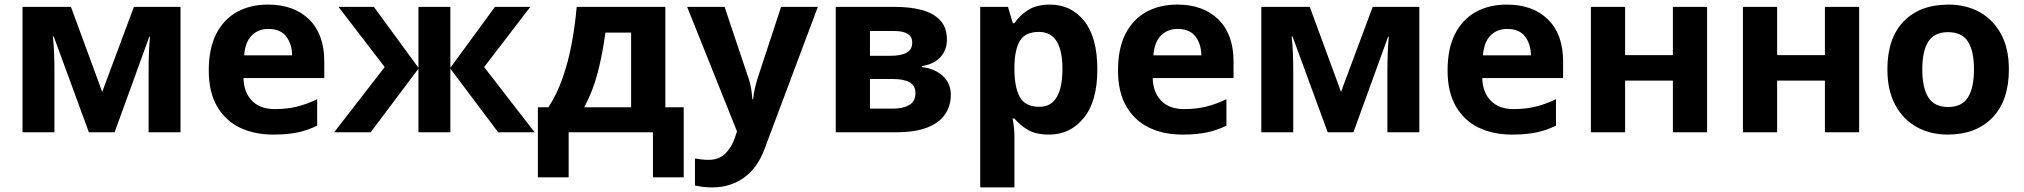

<svg xmlns="http://www.w3.org/2000/svg" viewBox="-20 -576 8812 836"><path d="M766 -546V0H627V-268Q627 -308 628.5 -346Q630 -384 633 -416H630L479 0H367L214 -417H210Q214 -384 215.5 -346.5Q217 -309 217 -264V0H78V-546H289L425 -176L563 -546Z M1147 -556Q1260 -556 1326 -491.5Q1392 -427 1392 -308V-236H1040Q1042 -173 1077.5 -137Q1113 -101 1176 -101Q1229 -101 1272 -111.5Q1315 -122 1361 -144V-29Q1321 -9 1276.5 0.5Q1232 10 1169 10Q1087 10 1024 -20.5Q961 -51 925 -113Q889 -175 889 -269Q889 -365 921.5 -428.5Q954 -492 1012 -524Q1070 -556 1147 -556ZM1148 -450Q1105 -450 1076.5 -422Q1048 -394 1043 -335H1252Q1251 -385 1226 -417.5Q1201 -450 1148 -450Z M2289 -546 2088 -284 2308 0H2149L1941 -277V0H1802V-277L1594 0H1435L1655 -284L1454 -546H1608L1802 -281V-546H1941V-281L2135 -546Z M2877 -546V-109H2957V196H2823V0H2456V196H2322V-109H2368Q2404 -164 2429 -234.5Q2454 -305 2469 -385Q2484 -465 2491 -546ZM2616 -434Q2604 -343 2583 -261.5Q2562 -180 2524 -109H2728V-434Z M2972 -546H3135L3238 -239Q3246 -217 3250 -193.5Q3254 -170 3256 -144H3259Q3262 -170 3267.5 -193.5Q3273 -217 3280 -239L3381 -546H3541L3310 70Q3279 155 3219.5 197.5Q3160 240 3082 240Q3057 240 3038.5 237.5Q3020 235 3006 232V114Q3017 116 3032.5 118Q3048 120 3065 120Q3112 120 3139.5 91.5Q3167 63 3180 23L3189 -4Z M4103 -403Q4103 -359 4075.5 -328Q4048 -297 3994 -288V-284Q4051 -277 4085.5 -245Q4120 -213 4120 -163Q4120 -116 4095.5 -79Q4071 -42 4018 -21Q3965 0 3879 0H3619V-546H3879Q3943 -546 3993.5 -532.5Q4044 -519 4073.5 -488Q4103 -457 4103 -403ZM3952 -391Q3952 -441 3873 -441H3768V-333H3856Q3903 -333 3927.5 -346.5Q3952 -360 3952 -391ZM3966 -171Q3966 -203 3941 -217.5Q3916 -232 3866 -232H3768V-103H3869Q3911 -103 3938.5 -118.5Q3966 -134 3966 -171Z M4552 -556Q4644 -556 4701 -484.5Q4758 -413 4758 -274Q4758 -135 4699 -62.5Q4640 10 4548 10Q4489 10 4454 -11.5Q4419 -33 4397 -60H4389Q4397 -18 4397 20V240H4248V-546H4369L4390 -475H4397Q4419 -508 4456 -532Q4493 -556 4552 -556ZM4504 -437Q4446 -437 4422.5 -401Q4399 -365 4397 -291V-275Q4397 -196 4420.5 -153.5Q4444 -111 4506 -111Q4557 -111 4581.5 -153.5Q4606 -196 4606 -276Q4606 -437 4504 -437Z M5106 -556Q5219 -556 5285 -491.5Q5351 -427 5351 -308V-236H4999Q5001 -173 5036.5 -137Q5072 -101 5135 -101Q5188 -101 5231 -111.5Q5274 -122 5320 -144V-29Q5280 -9 5235.5 0.5Q5191 10 5128 10Q5046 10 4983 -20.5Q4920 -51 4884 -113Q4848 -175 4848 -269Q4848 -365 4880.5 -428.5Q4913 -492 4971 -524Q5029 -556 5106 -556ZM5107 -450Q5064 -450 5035.5 -422Q5007 -394 5002 -335H5211Q5210 -385 5185 -417.5Q5160 -450 5107 -450Z M6160 -546V0H6021V-268Q6021 -308 6022.5 -346Q6024 -384 6027 -416H6024L5873 0H5761L5608 -417H5604Q5608 -384 5609.5 -346.5Q5611 -309 5611 -264V0H5472V-546H5683L5819 -176L5957 -546Z M6541 -556Q6654 -556 6720 -491.5Q6786 -427 6786 -308V-236H6434Q6436 -173 6471.5 -137Q6507 -101 6570 -101Q6623 -101 6666 -111.5Q6709 -122 6755 -144V-29Q6715 -9 6670.5 0.5Q6626 10 6563 10Q6481 10 6418 -20.5Q6355 -51 6319 -113Q6283 -175 6283 -269Q6283 -365 6315.5 -428.5Q6348 -492 6406 -524Q6464 -556 6541 -556ZM6542 -450Q6499 -450 6470.5 -422Q6442 -394 6437 -335H6646Q6645 -385 6620 -417.5Q6595 -450 6542 -450Z M7056 -546V-336H7264V-546H7413V0H7264V-225H7056V0H6907V-546Z M7718 -546V-336H7926V-546H8075V0H7926V-225H7718V0H7569V-546Z M8727 -274Q8727 -138 8655.5 -64Q8584 10 8461 10Q8385 10 8325.5 -23Q8266 -56 8232 -119.5Q8198 -183 8198 -274Q8198 -410 8269 -483Q8340 -556 8464 -556Q8541 -556 8600 -523Q8659 -490 8693 -427.5Q8727 -365 8727 -274ZM8350 -274Q8350 -193 8376.5 -151.5Q8403 -110 8463 -110Q8522 -110 8548.5 -151.5Q8575 -193 8575 -274Q8575 -355 8548.5 -395.5Q8522 -436 8462 -436Q8403 -436 8376.5 -395.5Q8350 -355 8350 -274Z"/></svg>

Font: TSCustom
Style: Regular
Weight: 400
Designer: Monotype Design Team
Foundry: Monotype Imaging Inc.
Version: Version 2.004; ttfautohint (v1.8.3) -l 8 -r 50 -G 200 -x 14 